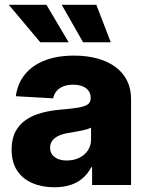

<svg xmlns="http://www.w3.org/2000/svg" viewBox="-20 -770 617 799"><path d="M206.5 9.3Q154.8 9.3 114.5 -8.1Q74.2 -25.4 51.3 -60.1Q28.3 -94.7 28.3 -147.5Q28.3 -191.9 44.2 -222.2Q60.1 -252.4 87.9 -271.2Q115.7 -290 152.1 -300Q188.5 -310.1 230 -313.5Q276.4 -317.4 304.4 -322Q332.5 -326.7 345 -335.4Q357.4 -344.2 357.4 -360.4V-362.8Q357.4 -379.9 348.6 -392.1Q339.8 -404.3 323.5 -410.9Q307.1 -417.5 284.7 -417.5Q261.2 -417.5 243.7 -410.6Q226.1 -403.8 215.3 -390.9Q204.6 -377.9 201.2 -360.8L45.9 -369.6Q52.7 -421.4 82.8 -459.2Q112.8 -497.1 164.6 -517.8Q216.3 -538.6 288.6 -538.6Q342.3 -538.6 386 -526.4Q429.7 -514.2 460.9 -491Q492.2 -467.8 508.8 -434.3Q525.4 -400.9 525.4 -357.9V0H363.3V-74.2H359.9Q345.2 -46.4 323.5 -27.8Q301.8 -9.3 272.7 0Q243.7 9.3 206.5 9.3ZM257.8 -102.1Q286.1 -102.1 309.1 -113Q332 -124 345.5 -143.8Q358.9 -163.6 358.9 -189.5V-238.8Q352.1 -235.4 342 -232.2Q332 -229 319.6 -226.6Q307.1 -224.1 293.7 -221.7Q280.3 -219.2 266.1 -216.8Q242.7 -213.4 225.3 -205.6Q208 -197.8 198.2 -185.3Q188.5 -172.9 188.5 -155.3Q188.5 -138.2 197.5 -126.2Q206.5 -114.3 221.9 -108.2Q237.3 -102.1 257.8 -102.1ZM325.7 -594.2 236.8 -750H380.9L440.9 -594.2ZM147.5 -594.2 16.6 -750H173.3L265.6 -594.2Z"/></svg>

Font: Inter 24pt ExtraBold
Style: Regular
Weight: 800
Designer: Rasmus Andersson
Foundry: rsms
Version: Version 4.001;git-66647c0bb